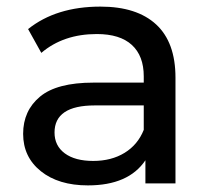

<svg xmlns="http://www.w3.org/2000/svg" viewBox="-20 -555 638 581"><path d="M284 -535Q394 -535 452.5 -481Q511 -427 511 -320V0H420V-70Q369 6 246 6Q157 6 103.5 -37Q50 -80 50 -150Q50 -220 101 -262.5Q152 -305 263 -305H415V-324Q415 -386 379 -419Q343 -452 273 -452Q172 -452 105 -395L65 -467Q150 -535 284 -535ZM415 -162V-236H267Q145 -236 145 -154Q145 -114 176 -91Q207 -68 262 -68Q317 -68 357 -92.5Q397 -117 415 -162Z"/></svg>

Font: false
Style: Regular
Weight: 500
Designer: Julieta Ulanovsky
Foundry: Julieta Ulanovsky
Version: Version 7.222;hotconv 1.0.109;makeotfexe 2.5.65596